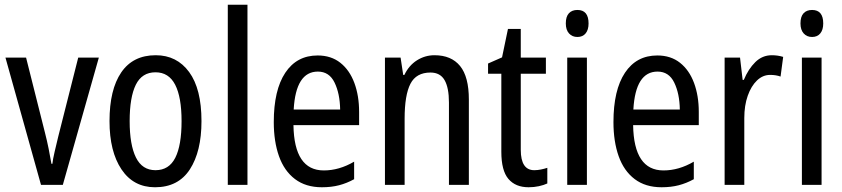

<svg xmlns="http://www.w3.org/2000/svg" viewBox="-20 -780 3554 810"><path d="M153 0 3 -537H90L170 -219Q178 -188 185 -153.5Q192 -119 197 -89H201Q203 -108 210.5 -140Q218 -172 226 -205L310 -537H397L245 0Z M830 -269Q830 -141 781 -65.5Q732 10 634 10Q543 10 492.5 -65.5Q442 -141 442 -269Q442 -402 491.5 -474.5Q541 -547 637 -547Q726 -547 778 -476Q830 -405 830 -269ZM527 -269Q527 -169 553.5 -115.5Q580 -62 636 -62Q693 -62 719.5 -114.5Q746 -167 746 -269Q746 -370 719 -422.5Q692 -475 636 -475Q579 -475 553 -422.5Q527 -370 527 -269Z M1024 0H941V-760H1024Z M1320 -546Q1377 -546 1416 -515Q1455 -484 1475 -430Q1495 -376 1495 -308V-252H1218Q1221 -61 1346 -61Q1411 -61 1474 -98V-24Q1443 -7 1410.5 1.5Q1378 10 1338 10Q1270 10 1224.5 -24.5Q1179 -59 1157 -121Q1135 -183 1135 -265Q1135 -400 1183.5 -473Q1232 -546 1320 -546ZM1321 -478Q1228 -478 1219 -318H1415Q1414 -385 1391.5 -431.5Q1369 -478 1321 -478Z M1813 -547Q1884 -547 1921 -501.5Q1958 -456 1958 -360V0H1874V-347Q1874 -410 1855.5 -442Q1837 -474 1796 -474Q1736 -474 1711.5 -426.5Q1687 -379 1687 -279V0H1604V-537H1670L1681 -464H1686Q1705 -504 1739 -525.5Q1773 -547 1813 -547Z M2234 -62Q2248 -62 2262.5 -65Q2277 -68 2289 -72V-6Q2274 1 2253.5 5.5Q2233 10 2210 10Q2155 10 2125 -25Q2095 -60 2095 -140V-469H2039V-512L2098 -538L2123 -658H2177V-537H2283V-469H2177V-148Q2177 -62 2234 -62Z M2416 -738Q2463 -738 2463 -681Q2463 -654 2450.5 -639Q2438 -624 2416 -624Q2394 -624 2380.5 -639Q2367 -654 2367 -681Q2367 -710 2380 -724Q2393 -738 2416 -738ZM2456 -537V0H2373V-537Z M2753 -546Q2810 -546 2849 -515Q2888 -484 2908 -430Q2928 -376 2928 -308V-252H2651Q2654 -61 2779 -61Q2844 -61 2907 -98V-24Q2876 -7 2843.5 1.5Q2811 10 2771 10Q2703 10 2657.5 -24.5Q2612 -59 2590 -121Q2568 -183 2568 -265Q2568 -400 2616.5 -473Q2665 -546 2753 -546ZM2754 -478Q2661 -478 2652 -318H2848Q2847 -385 2824.5 -431.5Q2802 -478 2754 -478Z M3236 -547Q3261 -547 3284 -540L3273 -457Q3254 -464 3229 -464Q3198 -464 3173.5 -440.5Q3149 -417 3134.5 -376Q3120 -335 3120 -282V0H3037V-537H3102L3113 -443H3118Q3137 -489 3166.5 -518Q3196 -547 3236 -547Z M3406 -738Q3453 -738 3453 -681Q3453 -654 3440.5 -639Q3428 -624 3406 -624Q3384 -624 3370.5 -639Q3357 -654 3357 -681Q3357 -710 3370 -724Q3383 -738 3406 -738ZM3446 -537V0H3363V-537Z"/></svg>

Font: Avrile Sans Condensed
Style: Regular
Weight: 400
Width: 3
Designer: Monotype Design Team
Foundry: Monotype Imaging Inc.
Version: Version 2.001;September 10, 2019;FontCreator 11.5.0.2425 64-